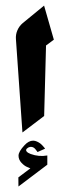

<svg xmlns="http://www.w3.org/2000/svg" viewBox="-20 -474 232 687"><path d="M149.3 115.3V82.3Q119 87.7 89.7 77Q79.7 73.3 75.5 68.3Q71.3 63.3 75.7 58Q80.7 53 87.3 51.8Q94 50.7 100 54Q102.7 55.3 106.2 59.3Q109.7 63.3 112 66.7L114.3 70L141.3 58Q140.7 57 139.2 55Q137.7 53 133.2 48Q128.7 43 124 39.3Q119.3 35.7 112.3 32.5Q105.3 29.3 98.7 29.3Q82.7 29.3 68 45.3Q46.3 68.3 46.3 83Q46.3 97.3 57 108.7Q67.7 120 78.3 124L88.7 128.3L45.7 160.7L46 193.3ZM60.3 0 138 -59 144.7 -311.3 172.7 -332 137.7 -454 61.3 -391.3Q48.7 -380.7 42.2 -365.5Q35.7 -350.3 37 -334Z"/></svg>

Font: Jomhuria
Style: Regular
Weight: 400
Designer: Arabic design by Kourosh Beigpour, Latin design by Eben Sorkin, engineering by Lasse Fister and Khaled Hosney
Version: Version 1.0000